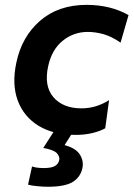

<svg xmlns="http://www.w3.org/2000/svg" viewBox="-20 -530 536 770"><path d="M283.5 11Q195 11 135.2 -25.2Q75.5 -61.5 51.2 -126.8Q27 -192 45.5 -278.5Q67 -382.5 140.5 -446.5Q214 -510.5 327.5 -510.5Q422.5 -510.5 495.5 -469.5L463.5 -359Q427.5 -384 395 -393Q362.5 -402 332 -402Q275.5 -402 231.8 -366.8Q188 -331.5 173.5 -266Q155.5 -185.5 194 -140.5Q232.5 -95.5 307 -95.5Q365.5 -95.5 417.5 -128.5L402 -15.5Q381.5 -4 350.8 3.5Q320 11 283.5 11ZM170.5 219Q153 219 128 216.5Q103 214 92.5 210.5L108.5 137.5Q114 140 127 142Q140 144 155.5 144Q185.5 144 199.8 136Q214 128 217.5 112Q220.5 98 208.2 84.5Q196 71 153.5 63.5L209.5 -24H277.5L272 0L239 52Q284 64 300.2 89.8Q316.5 115.5 310.5 144Q303 180 272 199.5Q241 219 170.5 219Z"/></svg>

Font: Commissioner SemiBold
Style: Italic
Weight: 600
Italic angle: -12°
Designer: Kostas Bartsokas
Foundry: Kostas Bartsokas
Version: Version 1.000; ttfautohint (v1.8.3)